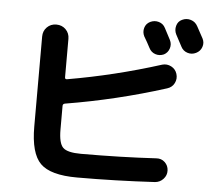

<svg xmlns="http://www.w3.org/2000/svg" viewBox="-58 -895 1115 995"><g transform="rotate(5 500.0 -397.0)"><path d="M685.5 -798.8Q708 -809.6 731 -802.7Q753.9 -795.9 764.6 -774.4Q769.5 -764.6 780.3 -744.6Q791 -724.6 795.9 -714.8Q806.6 -693.4 799.3 -670.9Q792 -648.4 771.5 -637.7Q749 -627.9 727.1 -635.3Q705.1 -642.6 694.3 -664.1Q678.7 -694.3 662.1 -721.7Q651.4 -743.2 657.7 -765.6Q664.1 -788.1 685.5 -798.8ZM930.7 -797.9Q953.1 -757.8 963.9 -736.8Q974.6 -715.8 966.8 -693.4Q959 -670.9 937 -660.2Q915 -649.4 892.1 -656.7Q869.1 -664.1 858.4 -685.5Q848.6 -705.1 826.2 -746.1Q815.4 -767.6 821.8 -791Q828.1 -814.5 849.6 -824.2Q872.1 -835 895.5 -827.6Q918.9 -820.3 930.7 -797.9ZM377.9 37.1Q240.2 37.1 187.5 -15.1Q134.8 -67.4 134.8 -207V-674.8Q134.8 -704.1 154.3 -723.6Q173.8 -743.2 203.1 -743.2Q232.4 -743.2 252 -723.6Q271.5 -704.1 271.5 -674.8V-474.6Q271.5 -463.9 283.2 -465.8Q527.3 -507.8 767.6 -584Q792 -590.8 814.5 -579.1Q836.9 -567.4 844.7 -543Q852.5 -517.6 840.8 -494.6Q829.1 -471.7 803.7 -463.9Q547.9 -382.8 283.2 -338.9Q271.5 -336.9 271.5 -326.2V-203.1Q271.5 -131.8 294.4 -109.4Q317.4 -86.9 387.7 -86.9Q595.7 -86.9 779.3 -97.7Q805.7 -99.6 823.7 -82.5Q841.8 -65.4 842.8 -40Q843.8 -14.6 826.2 4.4Q808.6 23.4 783.2 25.4Q578.1 37.1 377.9 37.1Z"/></g></svg>

Font: Rounded-X Mgen+ 1m bold
Style: Bold
Weight: 700
Designer: [Source Han Sans]
Ryoko NISHIZUKA  (kana & ideographs); Paul D. Hunt (Latin, Greek & Cyrillic); Wenlong ZHANG  (bopomofo
Version: Version 1.059.20150602